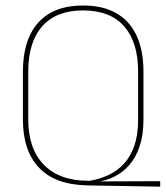

<svg xmlns="http://www.w3.org/2000/svg" viewBox="-20 -668 607 700"><path d="M564 12.5 301 8Q182 6 122.8 -56Q63.5 -118 63.5 -232.5V-406.5Q63.5 -523.5 119.8 -585.8Q176 -648 283 -648Q354.5 -648 403.5 -620.2Q452.5 -592.5 477.8 -538.5Q503 -484.5 503 -406.5V-231.5Q503 -176 489.2 -135Q475.5 -94 451.5 -66.5Q427.5 -39 396.5 -23.8Q365.5 -8.5 331 -4.5L322 -6.5L564 -7.5ZM301 -9H308.5Q345 -15.5 376.8 -30.5Q408.5 -45.5 432.5 -71.8Q456.5 -98 470 -137.2Q483.5 -176.5 483.5 -231.5V-407Q483.5 -514.5 432.5 -572.2Q381.5 -630 283 -630Q185 -630 134 -572.2Q83 -514.5 83 -407V-232.5Q83 -126 139.8 -67.5Q196.5 -9 301 -9Z"/></svg>

Font: Anek Bangla Thin
Style: Regular
Weight: 250
Designer: Sulekha Rajkumar (Bangla), Yesha Goshar (Latin)
Foundry: Ek Type
Version: Version 1.003